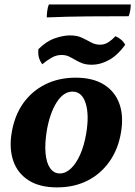

<svg xmlns="http://www.w3.org/2000/svg" viewBox="-20 -804 587 833"><path d="M227.5 9Q151.9 9 103.9 -21.7Q56 -52.4 37.5 -106.4Q19 -160.4 31 -230Q43.4 -303.6 81 -356.4Q118.7 -409.1 176.7 -438Q234.8 -467 308.4 -467Q382.5 -467 430.2 -437.5Q477.9 -408 497.4 -355.5Q516.9 -302.9 505.4 -232.3Q493.9 -159.2 456.1 -104.7Q418.2 -50.3 360.2 -20.6Q302.1 9 227.5 9ZM239.5 -51.5Q264.8 -51.5 287.4 -72.6Q309.9 -93.7 327.6 -132.8Q345.2 -171.9 354.2 -225.9Q367.5 -305.8 351.6 -356.1Q335.7 -406.5 294.4 -406.5Q255.6 -406.5 226.1 -360.4Q196.7 -314.3 183.3 -239Q173.8 -181.5 177.6 -139.4Q181.3 -97.3 197.5 -74.4Q213.7 -51.5 239.5 -51.5ZM377.3 -523.2Q353.1 -523.2 336.3 -529.8Q319.5 -536.3 306.1 -544.4Q292.6 -552.4 278.9 -559Q265.2 -565.5 247.2 -565.5Q224.1 -565.5 203.3 -553.4Q182.5 -541.3 163.5 -525.2Q152.8 -540 148.7 -555Q144.6 -570 146.6 -590.8Q182.1 -625.8 218.7 -638.1Q255.2 -650.4 283.3 -650.4Q314.5 -650.4 335.6 -640.3Q356.6 -630.3 374.8 -620.2Q393.1 -610.1 414.1 -610.1Q434.3 -610.1 451.1 -621.3Q467.9 -632.5 480.8 -647Q493.6 -641.4 505 -632.2Q516.4 -623.1 523.1 -609.4Q491 -565.1 453.9 -544.2Q416.8 -523.2 377.3 -523.2ZM182.9 -728.5Q182.9 -739.2 184.9 -756Q186.9 -772.8 191.9 -784.5H547.3Q547.3 -773.9 545.3 -760.3Q543.3 -746.7 538.3 -733.6Q448.7 -733.6 360 -732.9Q271.2 -732.1 182.9 -728.5Z"/></svg>

Font: Vollkorn
Style: Italic
Weight: 400
Italic angle: -11°
Designer: Friedrich Althausen
Foundry: Friedrich Althausen
Version: Version 5.001